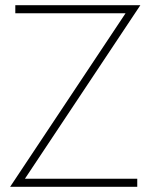

<svg xmlns="http://www.w3.org/2000/svg" viewBox="-20 -720 578 740"><path d="M39 -669H464L19 0H509V-31H76L521 -700H39Z"/></svg>

Font: Jost ExtraLight
Style: Regular
Weight: 250
Version: Version 3.710